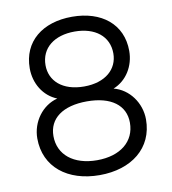

<svg xmlns="http://www.w3.org/2000/svg" viewBox="-83 -807 801 895"><g transform="rotate(-10 317.0 -359.0)"><path d="M317.5 -734.5C177.5 -734.5 82 -658.5 82 -531.5C82 -460.5 120 -396.5 184 -371C112 -352.5 60 -282.5 60 -203.5C60 -68 166 15 317.5 15C468.5 15 574.5 -68 574.5 -203.5C574.5 -282 522.5 -353 450.5 -371C514.5 -396.5 553 -460.5 553 -531.5C553 -658.5 457 -734.5 317.5 -734.5ZM317.5 -404.5C214.5 -404.5 157 -459.5 157 -533C157 -614.5 221 -664.5 317.5 -664.5C414 -664.5 478 -614.5 478 -533C478 -459.5 420 -404.5 317.5 -404.5ZM317.5 -334C431.5 -334 498 -284.5 498 -201.5C498 -113 428.5 -55.5 317.5 -55.5C206.5 -55.5 136 -113 136 -201.5C136 -284.5 203 -334 317.5 -334Z"/></g></svg>

Font: Vela Sans
Style: Regular
Weight: 400
Designer: Principal design: Mikhail Sharanda - project Manrope.
Design modification: Ravid Balaliev
Foundry: Mikhail Sharanda
Version: Version 1.001